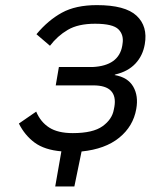

<svg xmlns="http://www.w3.org/2000/svg" viewBox="-20 -572 640 732"><path d="M214 5Q150 -0.5 112.2 -28.2Q74.5 -56 52 -101L118 -146.5Q134.5 -107 167.5 -85.8Q200.5 -64.5 257.5 -64.5Q334.5 -64.5 371 -90.8Q407.5 -117 414 -154.5L416 -164.5Q423 -204.5 403.2 -225.5Q383.5 -246.5 335.5 -246.5H192.5L204.5 -316.5H333.5Q432.5 -321.5 446 -397L447 -404Q453 -438.5 431.8 -460Q410.5 -481.5 342.5 -481.5Q278 -481.5 238.5 -458.2Q199 -435 170.5 -397.5L119 -441.5Q163 -494.5 215.8 -523.5Q268.5 -552.5 349.5 -552.5Q457.5 -552.5 500.8 -512Q544 -471.5 532 -403.5Q524.5 -359.5 496.2 -329.5Q468 -299.5 421 -288.5L416.5 -286Q467 -277.5 487.8 -242Q508.5 -206.5 499.5 -156.5Q488 -90.5 434.5 -47Q381 -3.5 291 5.5L263.5 139H190.5Z"/></svg>

Font: JuliaMono ExtraBoldItalic
Style: Regular
Weight: 800
Italic angle: -9°
Monospace: yes
Designer: cormullion
Foundry: corm
Version: Version 0.049; ttfautohint (v1.8.4)